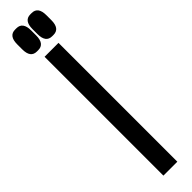

<svg xmlns="http://www.w3.org/2000/svg" viewBox="-308 -833 800 800"><g transform="rotate(-45 92.0 -433.5)"><path d="M55.7 -700.2H137.7V0H55.7ZM146.5 -867.2Q183.6 -867.2 183.6 -817.4V-788.1Q183.6 -738.3 146.5 -738.3H138.7Q101.6 -738.3 101.6 -788.1V-817.4Q101.6 -867.2 138.7 -867.2ZM56.6 -867.2Q93.8 -867.2 93.8 -817.4V-788.1Q93.8 -738.3 56.6 -738.3H48.8Q11.7 -738.3 11.7 -788.1V-817.4Q11.7 -867.2 48.8 -867.2Z"/></g></svg>

Font: Vancouver Drive
Style: Bold
Weight: 700
Designer: Valery Zaveryaev
Foundry: Cyreal (www.cyreal.org)
Version: Version 1.01